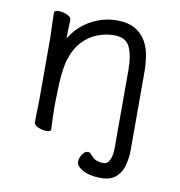

<svg xmlns="http://www.w3.org/2000/svg" viewBox="-75 -554 738 786"><g transform="rotate(10 294.0 -161.5)"><path d="M430 -293Q430 -352 414 -387.5Q398 -423 348 -423Q314 -423 279.5 -410Q245 -397 217 -367Q189 -337 174 -287Q167 -262 163.5 -228.5Q160 -195 159.5 -162Q159 -129 158 -105V-89Q158 -65 159 -42Q160 -19 161 1Q161 11 142 11Q126 11 108 3.5Q90 -4 90 -17Q90 -25 90.5 -46Q91 -67 91.5 -87.5Q92 -108 92 -115V-364Q92 -374 91 -395Q90 -416 89.5 -438Q89 -460 89 -471Q89 -481 108 -481Q124 -481 142 -473.5Q160 -466 160 -453Q160 -453 159.5 -439Q159 -425 158.5 -407Q158 -389 158 -376Q190 -429 241.5 -457Q293 -485 348 -485Q396 -485 425.5 -467.5Q455 -450 470.5 -422Q486 -394 491 -361Q496 -328 496 -297V30Q496 58 488.5 89Q481 120 459 141Q437 162 395 162Q349 162 320.5 146.5Q292 131 292 112Q292 98 302 82Q312 66 325 66Q334 66 341 75Q355 92 368.5 96Q382 100 395 100Q412 100 421 81Q430 62 430 31Z"/></g></svg>

Font: QiushuiShotai
Style: Regular
Weight: 600
Designer: Fontworks Inc.
Foundry: Fontworks Inc.
Version: Version 1.250